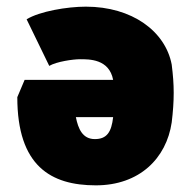

<svg xmlns="http://www.w3.org/2000/svg" viewBox="-20 -547 574 577"><path d="M238 -527C182 -527 99 -513 60 -489L128 -349C150 -362 200 -369 220 -369C248 -369 308 -370 320 -307H54L32 -255C32 -48 133 10 268 10C399 10 480 -71 496 -179C500 -212 502 -240 502 -268C502 -296 500 -321 496 -353C477 -453 377 -527 238 -527ZM208 -195H320C315 -150 301 -129 265 -129C228 -129 215 -160 208 -195Z"/></svg>

Font: Finlandica Black
Style: Regular
Weight: 900
Designer: Niklas Ekholm, Juho Hiilivirta, Jaakko Suomalainen
Foundry: Helsinki Type Studio
Version: Version 2.000;Glyphs 3.2 (3202)